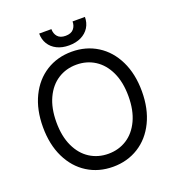

<svg xmlns="http://www.w3.org/2000/svg" viewBox="-157 -1007 1040 1140"><g transform="rotate(-20 363.5 -437.0)"><path d="M363.3 9.8Q272.5 9.8 201.7 -34.7Q130.9 -79.1 90.8 -161.4Q50.8 -243.7 50.8 -353.5Q50.8 -463.4 90.8 -545.7Q130.9 -627.9 201.7 -672.4Q272.5 -716.8 363.3 -716.8Q453.6 -716.8 524.7 -672.4Q595.7 -627.9 635.7 -545.7Q675.8 -463.4 675.8 -353.5Q675.8 -243.7 635.7 -161.4Q595.7 -79.1 524.7 -34.7Q453.6 9.8 363.3 9.8ZM363.3 -634.8Q298.3 -634.8 246.8 -602.1Q195.3 -569.3 165.5 -505.9Q135.7 -442.4 135.7 -353.5Q135.7 -264.6 165.5 -201.2Q195.3 -137.7 246.8 -105Q298.3 -72.3 363.3 -72.3Q428.2 -72.3 479.7 -105Q531.2 -137.7 561 -201.2Q590.8 -264.6 590.8 -353.5Q590.8 -442.4 561 -505.9Q531.2 -569.3 479.7 -602.1Q428.2 -634.8 363.3 -634.8ZM363.3 -756.8Q319.8 -756.8 287.4 -772.9Q254.9 -789.1 237.3 -817.9Q219.7 -846.7 219.7 -883.8H296.9Q296.9 -855 313.2 -836.2Q329.6 -817.4 363.3 -817.4Q397.5 -817.4 414.1 -836.2Q430.7 -855 430.7 -883.8H508.8Q508.8 -846.7 491 -817.9Q473.1 -789.1 440.2 -772.9Q407.2 -756.8 363.3 -756.8Z"/></g></svg>

Font: Pretendard GOV
Style: Regular
Weight: 400
Designer: Base glyphs from Inter by Rasmus Andersson; Hangeul glyphs from Noto Sans CJK(Source Han Sans) by Jang Soo-young and Kan
Foundry: Kil Hyung-jin
Version: Version 1.309